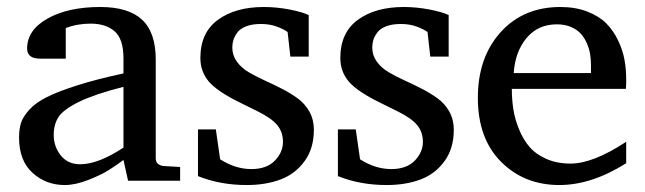

<svg xmlns="http://www.w3.org/2000/svg" viewBox="-20 -514 1835 546"><path d="M132.8 -129.9Q132.8 -97.2 152.8 -72Q172.9 -46.9 208 -46.9Q259.3 -46.9 331.1 -94.2V-267.1Q249 -246.1 205.1 -224.6Q161.1 -203.1 147 -182.1Q132.8 -161.1 132.8 -129.9ZM57.1 -376Q57.1 -428.7 115.5 -461.4Q173.8 -494.1 265.1 -494.1Q345.2 -494.1 384 -458Q422.9 -421.9 422.9 -344.2V-64Q422.9 -45.4 443.8 -42L492.2 -39.1V0H344.2L331.1 -59.1Q311.5 -44.4 290 -30.8Q268.6 -17.1 231.4 -2.4Q194.3 12.2 164.1 12.2Q110.8 12.2 72.5 -22.5Q34.2 -57.1 34.2 -123Q34.2 -147 39.8 -164.6Q45.4 -182.1 63.2 -201.9Q81.1 -221.7 113 -237.8Q145 -253.9 199.5 -271.2Q253.9 -288.6 331.1 -305.2V-348.1Q331.1 -403.3 305.9 -425Q280.8 -446.8 237.8 -446.8Q199.2 -446.8 167 -434.1V-347.2H94.2Q57.1 -347.2 57.1 -376Z M730 -494.1Q766.1 -494.1 802.7 -487.1Q839.4 -480 857.9 -471.2V-353H805.7L797.9 -422.9Q787.6 -430.7 767.6 -438.2Q747.6 -445.8 721.7 -445.8Q697.3 -445.8 680.2 -439.2Q663.1 -432.6 655 -421.6Q647 -410.6 643.8 -400.4Q640.6 -390.1 640.6 -378.9Q640.6 -356.9 653.3 -339.1Q666 -321.3 686.5 -309.1Q707 -296.9 731.9 -285.6Q756.8 -274.4 781.5 -261.7Q806.2 -249 826.7 -234.1Q847.2 -219.2 859.9 -196.5Q872.6 -173.8 872.6 -145Q872.6 -91.8 845.9 -55.4Q819.3 -19 777.3 -3.4Q735.4 12.2 681.6 12.2Q606 12.2 543 -13.2V-146H593.8L606 -61Q649.4 -33.2 694.8 -33.2Q738.3 -33.2 761.5 -57.1Q784.7 -81.1 784.7 -110.8Q784.7 -138.2 768.6 -158Q752.4 -177.7 713.9 -196.8L662.6 -222.2Q598.6 -253.4 574.2 -281.7Q549.8 -310.1 549.8 -349.1Q549.8 -421.4 599.9 -457.8Q649.9 -494.1 730 -494.1Z M1127.9 -494.1Q1164.1 -494.1 1200.7 -487.1Q1237.3 -480 1255.9 -471.2V-353H1203.6L1195.8 -422.9Q1185.5 -430.7 1165.5 -438.2Q1145.5 -445.8 1119.6 -445.8Q1095.2 -445.8 1078.1 -439.2Q1061 -432.6 1053 -421.6Q1044.9 -410.6 1041.7 -400.4Q1038.6 -390.1 1038.6 -378.9Q1038.6 -356.9 1051.3 -339.1Q1064 -321.3 1084.5 -309.1Q1105 -296.9 1129.9 -285.6Q1154.8 -274.4 1179.4 -261.7Q1204.1 -249 1224.6 -234.1Q1245.1 -219.2 1257.8 -196.5Q1270.5 -173.8 1270.5 -145Q1270.5 -91.8 1243.9 -55.4Q1217.3 -19 1175.3 -3.4Q1133.3 12.2 1079.6 12.2Q1003.9 12.2 940.9 -13.2V-146H991.7L1003.9 -61Q1047.4 -33.2 1092.8 -33.2Q1136.2 -33.2 1159.4 -57.1Q1182.6 -81.1 1182.6 -110.8Q1182.6 -138.2 1166.5 -158Q1150.4 -177.7 1111.8 -196.8L1060.5 -222.2Q996.6 -253.4 972.2 -281.7Q947.8 -310.1 947.8 -349.1Q947.8 -421.4 997.8 -457.8Q1047.9 -494.1 1127.9 -494.1Z M1435.5 -261.2Q1435.5 -231 1439.9 -202.9Q1444.3 -174.8 1456.1 -146Q1467.8 -117.2 1485.8 -96.2Q1503.9 -75.2 1533.9 -62Q1564 -48.8 1602.5 -48.8Q1666.5 -48.8 1760.7 -110.8V-49.8Q1662.1 12.2 1570.8 12.2Q1470.7 12.2 1404.8 -54Q1338.9 -120.1 1338.9 -235.8Q1338.9 -350.6 1403.6 -422.4Q1468.3 -494.1 1573.7 -494.1Q1616.7 -494.1 1650.4 -481Q1684.1 -467.8 1704.3 -447.3Q1724.6 -426.8 1737.8 -398.9Q1751 -371.1 1755.9 -344.2Q1760.7 -317.4 1760.7 -289.1V-275.9Q1760.7 -270 1759.8 -261.2ZM1660.6 -328.1Q1660.6 -344.2 1658.2 -359.6Q1655.8 -375 1648.9 -390.9Q1642.1 -406.7 1631.3 -418.5Q1620.6 -430.2 1603.3 -437.5Q1585.9 -444.8 1563.5 -444.8Q1509.8 -444.8 1477.3 -405.8Q1444.8 -366.7 1440.9 -306.2H1660.6Z"/></svg>

Font: TAML ThiruValluvar
Style: Regular
Weight: 400
Version: Version 0.271; dev 7ad24fM